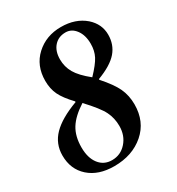

<svg xmlns="http://www.w3.org/2000/svg" viewBox="-168 -789 836 907"><g transform="rotate(-30 250.0 -335.0)"><path d="M183 -341V-345Q141 -389 125 -422.5Q109 -456 109 -499Q109 -582 164 -632.5Q219 -683 300 -683Q379 -683 430 -639Q476 -598 476 -540Q476 -486 443 -447.5Q410 -409 333 -380V-376Q382 -321 400.5 -281Q419 -241 419 -193Q419 -99 354.5 -43Q290 13 191 13Q105 13 54 -32.5Q3 -78 3 -153Q3 -217 47 -262Q91 -307 183 -341ZM383 -544Q383 -591 361 -620.5Q339 -650 306 -650Q267 -650 243.5 -623.5Q220 -597 220 -552Q220 -512 239.5 -478Q259 -444 310 -403Q353 -448 368 -477Q383 -506 383 -544ZM306 -140Q306 -183 288 -219.5Q270 -256 209 -321Q151 -284 125.5 -243Q100 -202 100 -141Q100 -84 126 -50.5Q152 -17 196 -17Q243 -17 274.5 -52.5Q306 -88 306 -140Z"/></g></svg>

Font: STIX MathJax Main
Style: Bold Italic
Weight: 700
Italic angle: -16.33°
Designer: MicroPress Inc., with final additions and corrections provided by Coen Hoffman, Elsevier (retired)
Version: Version 1.1.1